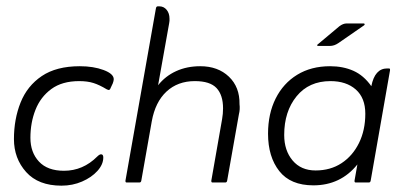

<svg xmlns="http://www.w3.org/2000/svg" viewBox="-20 -576 1295 606"><path d="M318 -294H317Q294 -308 275 -314Q256 -320 230 -320Q176 -320 142 -295Q108 -270 92 -229.5Q76 -189 76 -141Q76 -95 103 -66Q130 -37 182 -37Q242 -37 287 -82Q294 -89 299 -89Q306 -89 306 -79Q306 -57 287.5 -36.5Q269 -16 239 -3Q209 10 174 10Q101 10 62.5 -33Q24 -76 24 -137Q24 -200 45 -252.5Q66 -305 112 -336Q158 -367 232 -367Q275 -367 307 -355Q339 -343 339 -326Q339 -321 336 -313L329 -298Q327 -292 323 -292Q320 -292 318 -294Z M479 -307Q502 -336 536 -351.5Q570 -367 612 -367Q668 -367 702.5 -334Q737 -301 736 -247Q737 -239 736.5 -231Q736 -223 734 -215L697 -6Q696 0 691 0H651Q647 0 647 -4V-6L681 -200Q684 -217 684 -234Q684 -276 663.5 -298Q643 -320 595 -320Q541 -320 505.5 -287Q470 -254 459 -193L426 -6Q425 0 420 0H380Q376 0 376 -4V-6L472 -549Q473 -556 478 -556H483Q497 -556 506 -545Q515 -534 515 -517Q515 -514 515 -510.5Q515 -507 514 -503Z M983 -436 1051 -493Q1063 -502 1074 -502H1127Q1131 -502 1131 -499Q1131 -498 1129 -496L1048 -440Q1035 -431 1021 -431H985Q981 -431 981 -433Q981 -435 983 -436ZM1108 -57Q1055 9 969 9Q897 9 861.5 -36Q826 -81 826 -154Q826 -217 850 -265Q874 -313 918 -340Q962 -367 1022 -367Q1063 -367 1095.5 -352.5Q1128 -338 1152 -304Q1163 -360 1202 -360H1207Q1211 -360 1211 -357V-354L1150 -6Q1149 0 1144 0H1103Q1099 0 1099 -4V-6ZM976 -38Q1023 -38 1058 -61Q1093 -84 1113 -124.5Q1133 -165 1133 -217Q1133 -267 1103 -293.5Q1073 -320 1023 -320Q955 -320 916 -272Q877 -224 877 -150Q877 -101 903.5 -69.5Q930 -38 976 -38Z"/></svg>

Font: Zain Light
Style: Italic
Weight: 300
Italic angle: -10°
Designer: Zain,Boutros
Foundry: Mobile Telecommunications Company (Zain), 2024
Version: Version 1.51; ttfautohint (v1.8.4)